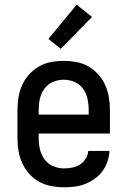

<svg xmlns="http://www.w3.org/2000/svg" viewBox="-20 -786 540 814"><path d="M252 8Q225 8 198 3Q171 -2 147 -15Q123 -28 104.5 -48.5Q86 -69 74.5 -94Q63 -119 58.5 -146Q54 -173 54 -200V-320Q54 -347 58.5 -374Q63 -401 74 -425.5Q85 -450 103.5 -470.5Q122 -491 145.5 -504.5Q169 -518 196 -523Q223 -528 250 -528Q277 -528 304 -523Q331 -518 354.5 -504.5Q378 -491 396.5 -470.5Q415 -450 426 -425.5Q437 -401 441.5 -374Q446 -347 446 -320V-220H144V-200Q144 -176 149.5 -152.5Q155 -129 169 -110Q183 -91 205.5 -81.5Q228 -72 252 -72Q269 -72 286.5 -75.5Q304 -79 319 -88.5Q334 -98 343.5 -113.5Q353 -129 354 -146H444Q443 -123 435.5 -101Q428 -79 414.5 -60.5Q401 -42 382 -28.5Q363 -15 342 -6.5Q321 2 298 5Q275 8 252 8ZM356 -300V-320Q356 -344 351 -367Q346 -390 332 -409.5Q318 -429 296 -438.5Q274 -448 250 -448Q226 -448 204 -438.5Q182 -429 168 -409.5Q154 -390 149 -367Q144 -344 144 -320V-300ZM238 -579 185 -621 305 -766 370 -714Z"/></svg>

Font: Iosevka Term Medium
Style: Regular
Weight: 500
Monospace: yes
Designer: Belleve Invis
Foundry: Belleve Invis
Version: Version 26.3.1